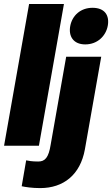

<svg xmlns="http://www.w3.org/2000/svg" viewBox="-58 -731 562 963"><path d="M-37.6 0H137.2L262.7 -710.9H87.9ZM143.6 212.4C260.7 212.4 344.7 145.5 367.7 18.6L449.7 -446.3H273.9L196.3 -6.3C186 60.1 167.5 79.1 133.8 79.1C102.1 79.1 85.4 75.7 73.2 73.2L50.8 203.1C68.8 207 102.1 212.4 143.6 212.4ZM369.6 -508.3C430.7 -508.3 472.7 -550.3 482.4 -601.1C492.2 -653.8 467.3 -691.9 406.2 -691.9C345.2 -691.9 304.2 -652.3 294.4 -601.1C284.7 -550.3 309.1 -508.3 369.6 -508.3Z"/></svg>

Font: Roboto Flex Super Cond Black
Style: Italic
Weight: 900
Width: 3
Italic angle: -10°
Designer: Berlow after Robertson
Foundry: Google
Version: Version 3.200;Glyphs 3.3 (3311)